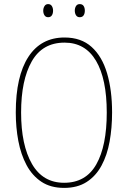

<svg xmlns="http://www.w3.org/2000/svg" viewBox="-20 -907 624 937"><path d="M527 -358Q527 -283 515 -216.5Q503 -150 475.5 -99Q448 -48 403 -19Q358 10 293 10Q227 10 182 -20Q137 -50 109.5 -101.5Q82 -153 69.5 -219Q57 -285 57 -358Q57 -535 118.5 -629.5Q180 -724 295 -724Q376 -724 427 -678Q478 -632 502.5 -549.5Q527 -467 527 -358ZM83 -358Q83 -199 136 -107Q189 -15 293 -15Q399 -15 450 -105Q501 -195 501 -358Q501 -522 448.5 -610.5Q396 -699 295 -699Q187 -699 135 -607.5Q83 -516 83 -358ZM191 -855Q191 -867 197 -877Q203 -887 215 -887Q227 -887 233 -877.5Q239 -868 239 -855Q239 -841 233 -832Q227 -823 215 -823Q203 -823 197 -832.5Q191 -842 191 -855ZM345 -855Q345 -868 351 -877.5Q357 -887 369 -887Q382 -887 388 -878Q394 -869 394 -855Q394 -841 388 -832Q382 -823 369 -823Q357 -823 351 -832.5Q345 -842 345 -855Z"/></svg>

Font: Noto Sans Telugu Condensed Thin
Style: Regular
Weight: 100
Width: 3
Designer: Jelle Bosma - Monotype Design Team
Foundry: Monotype Imaging Inc.
Version: Version 2.005; ttfautohint (v1.8.4.7-5d5b)